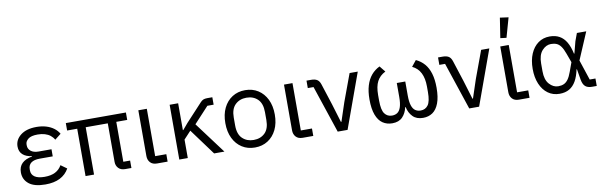

<svg xmlns="http://www.w3.org/2000/svg" viewBox="-50 -1274 5596 1781"><g transform="rotate(-10 2748.0 -384.0)"><path d="M433 -140 490 -99Q459 -44 403.5 -16Q348 12 266 12Q162 12 111 -29Q60 -70 60 -137Q60 -191 92.5 -222.5Q125 -254 187 -265V-269Q133 -275 102 -303Q71 -331 71 -379Q71 -443 125.5 -485.5Q180 -528 275 -528Q325 -528 366 -515.5Q407 -503 437 -480.5Q467 -458 485 -427L427 -381Q414 -405 392.5 -422Q371 -439 341 -448Q311 -457 274 -457Q211 -457 184 -434.5Q157 -412 157 -386V-374Q157 -342 183 -321Q209 -300 255 -300H377V-233H255Q201 -233 173.5 -212.5Q146 -192 146 -153V-141Q146 -102 177.5 -80.5Q209 -59 271 -59Q331 -59 371 -79.5Q411 -100 433 -140Z M1013 -446V-70H1077V0H1018Q977 0 955 -24Q933 -48 933 -82V-446H725V0H645V-446H550V-516H1116V-446Z M1418 -70V0H1318Q1277 0 1255 -24Q1233 -48 1233 -85V-516H1313V-70Z M1856 0 1675 -246 1608 -174V0H1528V-516H1608V-263H1612L1662 -322L1815 -487Q1830 -504 1845 -510Q1860 -516 1881 -516H1930V-446H1871L1732 -296L1953 0Z M2240 12Q2171 12 2118.5 -21.5Q2066 -55 2036.5 -115.5Q2007 -176 2007 -258Q2007 -340 2036.5 -400.5Q2066 -461 2118.5 -494.5Q2171 -528 2240 -528Q2309 -528 2361.5 -494.5Q2414 -461 2443.5 -400.5Q2473 -340 2473 -258Q2473 -176 2443.5 -115.5Q2414 -55 2361.5 -21.5Q2309 12 2240 12ZM2240 -59Q2305 -59 2346 -99Q2387 -139 2387 -221V-295Q2387 -377 2346 -417Q2305 -457 2240 -457Q2176 -457 2134.5 -417Q2093 -377 2093 -295V-221Q2093 -139 2134.5 -99Q2176 -59 2240 -59Z M2790 -70V0H2690Q2649 0 2627 -24Q2605 -48 2605 -85V-516H2685V-70Z M3113 0H3020L2871 -446H2817V-516H2862Q2895 -516 2916 -503.5Q2937 -491 2948 -457L3012 -259L3065 -84H3070L3128 -259L3223 -516H3300Z M3718 -349V-217Q3718 -158 3729.5 -123Q3741 -88 3762.5 -73.5Q3784 -59 3813 -59Q3857 -59 3882.5 -93.5Q3908 -128 3908 -217V-269Q3908 -345 3882.5 -396Q3857 -447 3804 -472L3849 -528Q3896 -506 3928 -469Q3960 -432 3977 -376Q3994 -320 3994 -242Q3994 -153 3972.5 -96.5Q3951 -40 3913 -14Q3875 12 3823 12Q3762 12 3727 -23.5Q3692 -59 3680 -115H3676Q3664 -59 3629.5 -23.5Q3595 12 3533 12Q3482 12 3443.5 -14Q3405 -40 3383.5 -96.5Q3362 -153 3362 -242Q3362 -317 3379 -373Q3396 -429 3428.5 -467.5Q3461 -506 3507 -528L3552 -472Q3498 -445 3473 -397.5Q3448 -350 3448 -269V-217Q3448 -128 3473.5 -93.5Q3499 -59 3543 -59Q3573 -59 3594 -73.5Q3615 -88 3626.5 -123Q3638 -158 3638 -217V-349Z M4352 0H4259L4110 -446H4056V-516H4101Q4134 -516 4155 -503.5Q4176 -491 4187 -457L4251 -259L4304 -84H4309L4367 -259L4462 -516H4539Z M4827 -70V0H4727Q4686 0 4664 -24Q4642 -48 4642 -85V-516H4722V-70ZM4765 -769 4713 -585 4656 -592 4685 -780Z M5460 -70V0H5415Q5375 0 5353 -19Q5331 -38 5323 -83L5306 -184H5302Q5289 -120 5264 -76Q5239 -32 5201 -10Q5163 12 5109 12Q5047 12 5000.5 -21.5Q4954 -55 4928 -116Q4902 -177 4902 -258Q4902 -340 4928 -400.5Q4954 -461 5000.5 -494.5Q5047 -528 5109 -528Q5162 -528 5200.5 -506.5Q5239 -485 5264.5 -441.5Q5290 -398 5304 -332H5308L5337 -443L5364 -516H5452L5343 -260L5406 -70ZM5109 -59Q5139 -59 5161.5 -69Q5184 -79 5202 -103.5Q5220 -128 5236 -173L5267 -258L5236 -343Q5220 -388 5202 -413Q5184 -438 5161.5 -447.5Q5139 -457 5109 -457Q5062 -457 5025 -416Q4988 -375 4988 -294V-222Q4988 -141 5025 -100Q5062 -59 5109 -59Z"/></g></svg>

Font: IBM Plex Sans
Style: Regular
Weight: 400
Designer: Mike Abbink, Paul van der Laan, Pieter van Rosmalen
Foundry: Bold Monday
Version: Version 3.201